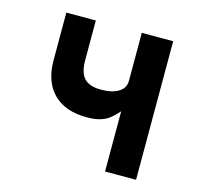

<svg xmlns="http://www.w3.org/2000/svg" viewBox="-85 -643 771 736"><g transform="rotate(15 300.0 -275.0)"><path d="M392 -239Q373.5 -218 358 -206.2Q342.5 -194.5 321.5 -188.5Q300.5 -182.5 269.5 -182.5Q184.5 -182.5 137.8 -229Q91 -275.5 91 -361.5V-550H208V-393Q208 -343.5 228.5 -321.2Q249 -299 295 -299Q339.5 -299 365 -314.8Q390.5 -330.5 390.5 -359.5V-550H515V0H392Z"/></g></svg>

Font: JuliaMono ExtraBold
Style: Regular
Weight: 800
Monospace: yes
Designer: cormullion
Foundry: corm
Version: Version 0.055; ttfautohint (v1.8.4)